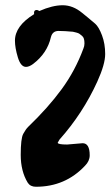

<svg xmlns="http://www.w3.org/2000/svg" viewBox="-20 -783 421 732"><path d="M295 -237Q322 -237 322 -191Q322 -169 304 -151Q229 -71 117 -71Q96 -71 86 -86Q59 -130 59 -192.5Q59 -255 68.5 -272.5Q78 -290 87 -299Q164 -373 215.5 -443.5Q267 -514 298 -598Q302 -607 302 -617.5Q302 -628 300 -635Q298 -642 292.5 -646.5Q287 -651 283 -654Q279 -657 270.5 -659Q262 -661 258 -662Q226 -665 203 -665Q180 -665 174 -641Q160 -580 106 -539Q91 -528 79 -528Q59 -528 48 -564.5Q37 -601 37 -628Q37 -684 110 -729Q108 -745 120 -745Q124 -745 130 -741Q180 -763 219 -763Q258 -763 293 -734Q300 -728 314.5 -716.5Q329 -705 343 -692.5Q357 -680 369 -648Q381 -616 381 -577Q381 -538 351 -472Q296 -351 207 -251Q200 -240 200 -239Q200 -232 236 -232Z"/></svg>

Font: Ma Shan Zheng
Style: Regular
Weight: 400
Designer: ZhongQi
Foundry: ZhongQi
Version: Version 2.001